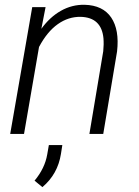

<svg xmlns="http://www.w3.org/2000/svg" viewBox="-20 -558 578 800"><path d="M169.9 -528.3 152.3 -438Q187.5 -486.8 233.6 -512.9Q279.8 -539.1 332.5 -538.1Q408.7 -536.1 443.4 -484.9Q478 -433.6 467.8 -343.8L410.2 0H352.5L410.2 -344.7Q413.1 -372.6 411.1 -398.4Q402.8 -485.4 316.4 -487.8Q265.1 -488.8 220.7 -457.3Q176.3 -425.8 142.6 -362.3L80.1 0H22.5L114.3 -528.3ZM156.7 221.7 124 194.8Q167 143.1 176.8 85.4L183.6 46.4H239.7L233.9 83.5Q220.7 167.5 156.7 221.7Z"/></svg>

Font: RobotoInd Light
Style: Italic
Weight: 300
Italic angle: -12°
Designer: Google
Version: Version 2.001151; 2014